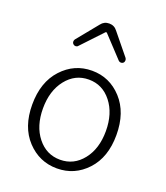

<svg xmlns="http://www.w3.org/2000/svg" viewBox="-150 -919 893 1034"><g transform="rotate(20 297.0 -402.0)"><path d="M55.7 -265.6Q55.7 -394.5 126 -470.7Q196.3 -546.9 297.4 -546.9Q398.4 -546.9 468.3 -470.7Q538.1 -394.5 538.1 -265.6Q538.1 -137.7 468.3 -62.5Q398.4 12.7 297.4 12.7Q196.3 12.7 126 -62.5Q55.7 -137.7 55.7 -265.6ZM168 -101.1Q218.8 -37.1 297.4 -37.1Q376 -37.1 426.8 -101.1Q477.5 -165 477.5 -266.1Q477.5 -367.2 426.8 -431.6Q376 -496.1 297.4 -496.1Q218.8 -496.1 168 -431.6Q117.2 -367.2 117.2 -266.1Q117.2 -165 168 -101.1ZM154.3 -645.5Q147.5 -651.4 147.5 -660.2Q147.5 -667 151.4 -672.9L250 -793.9Q267.6 -817.4 296.9 -817.4Q326.2 -817.4 343.8 -793.9L442.4 -672.9Q446.3 -667 446.3 -660.2Q446.3 -651.4 440.4 -645.5Q434.6 -640.6 427.7 -640.6Q426.8 -640.6 426.8 -640.6Q418.9 -640.6 413.1 -646.5L300.8 -766.6Q298.8 -767.6 296.9 -767.6Q294.9 -767.6 293.9 -766.6L180.7 -646.5Q175.8 -640.6 168 -640.6Q167 -640.6 167 -640.6Q159.2 -640.6 154.3 -645.5Z"/></g></svg>

Font: irohamaru Light
Style: Regular
Weight: 200
Designer: [Source Han Sans]
Ryoko NISHIZUKA  (kana & ideographs); Paul D. Hunt (Latin, Greek & Cyrillic); Wenlong ZHANG  (bopomofo
Version: Version 1.01